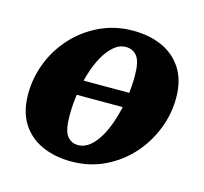

<svg xmlns="http://www.w3.org/2000/svg" viewBox="-83 -611 765 720"><g transform="rotate(15 299.0 -251.0)"><path d="M102 -231V-289H487V-231ZM250 16Q187 16 137 -6.5Q87 -29 58.5 -74Q30 -119 30 -187Q30 -250 53 -309Q76 -368 119 -415Q162 -462 221 -490Q280 -518 350 -518Q414 -518 463.5 -495.5Q513 -473 541.5 -428Q570 -383 570 -315Q570 -253 546.5 -193.5Q523 -134 480.5 -87Q438 -40 379.5 -12Q321 16 250 16ZM260 -50Q285 -50 306.5 -68Q328 -86 345 -117Q362 -148 374 -187.5Q386 -227 392.5 -270Q399 -313 399 -355Q399 -410 383 -431Q367 -452 339 -452Q314 -452 292.5 -433.5Q271 -415 254 -384.5Q237 -354 225 -314.5Q213 -275 207 -232.5Q201 -190 201 -150Q201 -92 217 -71Q233 -50 260 -50Z"/></g></svg>

Font: Source Serif 4 Black
Style: Italic
Weight: 900
Italic angle: -12°
Designer: Frank Grießhammer
Foundry: Adobe Systems Incorporated
Version: Version 4.004;hotconv 1.0.116;makeotfexe 2.5.65601